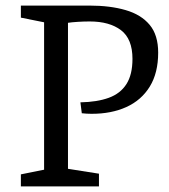

<svg xmlns="http://www.w3.org/2000/svg" viewBox="-20 -668 605 688"><path d="M54.8 0V-43.2L138 -59.9V-588.1L54.8 -604.8V-648H300.9Q374.8 -648 430.2 -631.8Q485.6 -615.7 516.2 -579.1Q546.8 -542.6 546.8 -479.3Q546.8 -406.9 516.8 -357.9Q486.7 -308.9 432.7 -284.4Q378.7 -260 308 -260.2Q299.3 -260.2 290.6 -260.7Q281.8 -261.2 273.1 -262.2L268.1 -301.3Q328 -302.4 369.6 -317.5Q411.2 -332.5 433 -366.6Q454.7 -400.6 454.7 -457.1Q454.7 -528.6 413.5 -559.9Q372.2 -591.1 301.6 -591.1Q280.2 -591.1 258.4 -589.7Q236.6 -588.3 223.6 -586.3V-63.1L334.6 -45.6V0Z"/></svg>

Font: Faustina Light
Style: Regular
Weight: 300
Designer: Alfonso Garcia
Foundry: http://www.omnibus-type.com
Version: Version 1.200